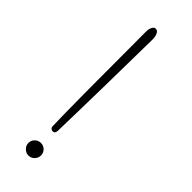

<svg xmlns="http://www.w3.org/2000/svg" viewBox="-266 -839 864 864"><g transform="rotate(45 166.5 -406.5)"><path d="M124 -173Q120 -282 120 -772Q120 -787 126 -799Q132 -811 142 -811Q154 -811 160 -797.5Q166 -784 166 -767Q165 -666 161.5 -473Q158 -280 155 -173Q154 -156 140 -156Q134 -156 129 -160.5Q124 -165 124 -173ZM100 -42Q100 -59 112 -70.5Q124 -82 140 -82Q157 -82 168.5 -70.5Q180 -59 180 -42Q180 -26 168.5 -14Q157 -2 140 -2Q124 -2 112 -14Q100 -26 100 -42Z"/></g></svg>

Font: Tsukimi Rounded Light
Style: Regular
Weight: 300
Designer: Takashi Funayama
Foundry: Takashi Funayama
Version: Version 1.032; ttfautohint (v1.8.3)